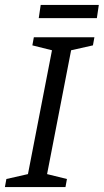

<svg xmlns="http://www.w3.org/2000/svg" viewBox="-28 -763 423 783"><path d="M-8 0 -2 -33 86 -53 184 -558 104 -578 110 -611H357L351 -578L262 -558L164 -53L245 -33L239 0ZM130 -689 138 -743H375L367 -689Z"/></svg>

Font: Manuale
Style: Italic
Weight: 400
Italic angle: -11°
Designer: Eduardo Tunni / Pablo Cosgaya
Foundry: Eduardo Tunni / Pablo Cosgaya
Version: Version 1.002